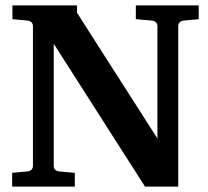

<svg xmlns="http://www.w3.org/2000/svg" viewBox="-20 -691 771 711"><path d="M716 -620 662 -615Q640 -613 640 -593V0H517L179 -529V-78Q179 -58 201 -56L257 -51V0H25V-51L80 -56Q102 -58 102 -78V-593Q102 -613 80 -615L26 -620V-671H265V-644L563 -178V-593Q563 -613 540 -615L483 -620V-671H716Z"/></svg>

Font: Apparatus SIL
Style: Bold
Weight: 700
Version: Version 1.0